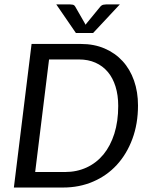

<svg xmlns="http://www.w3.org/2000/svg" viewBox="-20 -838 655 858"><path d="M42 0ZM596.7 -366.7Q596.7 -284.7 571.5 -217Q546.4 -149.4 502 -101.1Q457.5 -52.7 396 -26.4Q334.5 0 262.2 0H42L121.1 -641.6H341.3Q400.4 -641.6 447.5 -621.3Q494.6 -601.1 527.8 -564.9Q561 -528.8 578.9 -478Q596.7 -427.2 596.7 -366.7ZM508.3 -364.7Q508.3 -412.6 496.3 -451.2Q484.4 -489.7 461.7 -516.6Q439 -543.5 406.5 -557.9Q374 -572.3 333 -572.3H199.2L137.2 -69.3H270.5Q323.2 -69.3 367.2 -89.6Q411.1 -109.9 442.4 -147.9Q473.6 -186 491 -240.7Q508.3 -295.4 508.3 -364.7ZM231.4 -818.4H292Q297.4 -818.4 304.7 -817.1Q312 -815.9 316.4 -808.1L357.9 -735.8L362.3 -727.5L368.7 -735.8L427.2 -807.1Q434.1 -815.4 441.9 -816.9Q449.7 -818.4 455.1 -818.4H515.6L396 -690.4H319.3Z"/></svg>

Font: Carlito
Style: Italic
Weight: 400
Italic angle: -7°
Designer: Lukasz Dziedzic
Foundry: tyPoland Lukasz Dziedzic
Version: Version 1.104